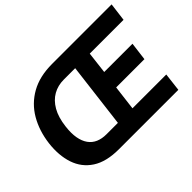

<svg xmlns="http://www.w3.org/2000/svg" viewBox="-131 -975 1249 1249"><g transform="rotate(-45 493.5 -350.0)"><path d="M354 0Q239 0 170 -45Q101 -90 74.5 -169Q48 -248 60 -349Q73 -452 119 -531Q165 -610 245 -655Q325 -700 440 -700H987L971 -574H660L642 -423H902L886 -297H626L605 -126H916L901 0ZM366 -126H471L526 -574H421Q367 -574 323.5 -549.5Q280 -525 251.5 -475.5Q223 -426 214 -350Q207 -293 214.5 -251Q222 -209 242 -181Q262 -153 293.5 -139.5Q325 -126 366 -126Z"/></g></svg>

Font: Inclusive Sans
Style: Italic
Weight: 400
Italic angle: -7°
Designer: Olivia King
Foundry: Olivia King
Version: Version 2.004